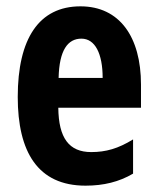

<svg xmlns="http://www.w3.org/2000/svg" viewBox="-20 -576 497 606"><path d="M234 -556C103 -556 36 -454 36 -270C36 -97 99 10 250 10C307 10 356 -2 400 -28V-136C353 -107 314 -96 268 -96C198 -96 165 -140 164 -236H425V-309C425 -460 357 -556 234 -556ZM237 -454C280 -454 304 -407 304 -330H165C167 -418 194 -454 237 -454Z"/></svg>

Font: Noto Sans Arabic UI XCn
Style: Bold
Weight: 700
Width: 2
Designer: Monotype Design Team, Nadine Chahine and Nizar Qandah
Foundry: Monotype Imaging Inc.
Version: Version 2.010